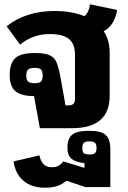

<svg xmlns="http://www.w3.org/2000/svg" viewBox="-20 -595 593 891"><path d="M138 -149Q80 -149 52.5 -171Q25 -193 25 -247Q25 -300 50 -324.5Q75 -349 141 -349Q187 -349 209.5 -339Q232 -329 241.5 -307.5Q251 -286 260 -240L284 -106H298Q314 -106 321 -113.5Q328 -121 328 -137V-341Q328 -391 300 -414Q272 -437 211 -437Q133 -437 73 -388L11 -473Q54 -508 110.5 -526Q167 -544 233 -544Q313 -544 372 -520Q393 -538 398 -575L523 -549Q521 -523 505 -493.5Q489 -464 461 -450Q489 -411 489 -348V-151Q489 -75 445 -37.5Q401 0 312 0H165ZM178 -244Q178 -265 170 -272.5Q162 -280 141 -280Q119 -280 110.5 -272.5Q102 -265 102 -244Q102 -224 110.5 -216.5Q119 -209 141 -209Q162 -209 170 -216.5Q178 -224 178 -244ZM43 154 163 126Q174 181 219 181Q239 181 250.5 175Q262 169 274 154L372 184V162Q332 158 312.5 142.5Q293 127 293 89Q293 48 315 30Q337 12 394 12Q449 12 470.5 31.5Q492 51 492 97V273H376L289 244Q267 261 244 268.5Q221 276 187 276Q127 276 89 244Q51 212 43 154ZM428 93Q428 75 421 68Q414 61 395 61Q376 61 369 68Q362 75 362 93Q362 110 369 116Q376 122 395 122Q414 122 421 115.5Q428 109 428 93Z"/></svg>

Font: Pridi SemiBold
Style: Regular
Weight: 600
Designer: Katatrad Team
Foundry: CadsonDemak
Version: Version 1.001